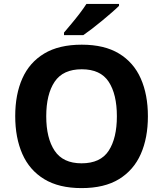

<svg xmlns="http://www.w3.org/2000/svg" viewBox="-20 -954 836 984"><path d="M738 -358Q738 -247 701.5 -164.5Q665 -82 590 -36Q515 10 398 10Q282 10 206.5 -36Q131 -82 94.5 -165Q58 -248 58 -359Q58 -470 94.5 -552Q131 -634 206.5 -679.5Q282 -725 399 -725Q515 -725 590 -679.5Q665 -634 701.5 -551.5Q738 -469 738 -358ZM217 -358Q217 -246 260 -181.5Q303 -117 398 -117Q495 -117 537 -181.5Q579 -246 579 -358Q579 -471 537 -535Q495 -599 399 -599Q303 -599 260 -535Q217 -471 217 -358ZM590 -934V-924Q576 -910 553 -890Q530 -870 503.5 -848Q477 -826 451.5 -806.5Q426 -787 407 -774H308V-787Q324 -806 345.5 -831.5Q367 -857 388 -884.5Q409 -912 423 -934Z"/></svg>

Font: Noto IKEA Latin
Style: Bold
Weight: 700
Designer: Monotype Design Team
Foundry: Monotype Imaging Inc.
Version: Version 1.0